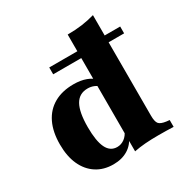

<svg xmlns="http://www.w3.org/2000/svg" viewBox="-151 -752 848 883"><g transform="rotate(-30 272.5 -310.0)"><path d="M201.6 11.3Q150 11.3 112.1 -13.3Q74.2 -37.9 53.6 -83.1Q33.1 -128.2 33.1 -191.1Q33.1 -257.3 55.6 -304Q78.2 -350.8 121.4 -375.4Q164.5 -400 225 -400Q262.9 -400 291.1 -389.5Q319.4 -379 336.3 -360.5L329.8 -326.6Q320.2 -337.9 304.8 -344.4Q289.5 -350.8 271.8 -350.8Q226.6 -350.8 205.2 -312.9Q183.9 -275 183.9 -196Q183.9 -122.6 201.6 -85.9Q219.4 -49.2 256.5 -49.2Q277.4 -49.2 295.2 -62.1Q312.9 -75 323.4 -100L327.4 -66.1Q311.3 -28.2 279 -8.5Q246.8 11.3 201.6 11.3ZM316.9 0V-209.7H462.1V-96.8Q462.1 -65.3 471.4 -53.6Q480.6 -41.9 510.5 -37.9L526.6 -36.3V0Q505.6 -0.8 488.3 -1.2Q471 -1.6 446.8 -1.6Q408.1 -1.6 376.6 0.8Q345.2 3.2 316.9 8.9ZM316.9 -209.7V-611.3Q358.1 -611.3 393.5 -616.1Q429 -621 462.1 -630.6V-209.7ZM167.7 -486.3V-522.6H544.4V-486.3Z"/></g></svg>

Font: Playfair 9pt Black
Style: Regular
Weight: 900
Designer: Claus Eggers Sørensen
Foundry: Claus Eggers Sørensen
Version: Version 2.203